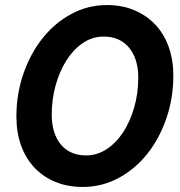

<svg xmlns="http://www.w3.org/2000/svg" viewBox="-20 -731 715 761"><path d="M308 10Q248 10 199.5 -10Q151 -30 116.5 -66.5Q82 -103 63.5 -154.5Q45 -206 45 -269Q45 -359 73 -439.5Q101 -520 149.5 -580.5Q198 -641 263.5 -676Q329 -711 404 -711Q464 -711 512.5 -690.5Q561 -670 595.5 -633.5Q630 -597 648.5 -545.5Q667 -494 667 -431Q667 -342 639.5 -262Q612 -182 564 -121.5Q516 -61 450 -25.5Q384 10 308 10ZM322 -115Q365 -115 403 -140Q441 -165 468.5 -207.5Q496 -250 512 -305.5Q528 -361 528 -423Q528 -498 491.5 -542Q455 -586 391 -586Q345 -586 307 -559.5Q269 -533 242 -489.5Q215 -446 200 -391Q185 -336 185 -278Q185 -202 221 -158.5Q257 -115 322 -115Z"/></svg>

Font: Rosa Sans
Style: Bold Italic
Weight: 700
Italic angle: -12°
Designer: Pentagram / MCKL
Foundry: Pentagram / MCKL
Version: Version 1.005;September 16, 2019;FontCreator 11.5.0.2425 64-